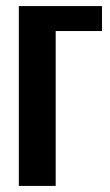

<svg xmlns="http://www.w3.org/2000/svg" viewBox="-20 -611 361 631"><path d="M41.9 0V-591H315.1V-509H163V0Z"/></svg>

Font: Alumni Sans Thin
Style: Regular
Weight: 100
Designer: Robert E. Leuschke
Foundry: Robert E. Leuschke
Version: Version 1.018